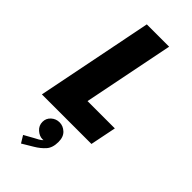

<svg xmlns="http://www.w3.org/2000/svg" viewBox="-313 -775 1117 1117"><g transform="rotate(45 246.0 -216.0)"><path d="M16.1 0 159.7 -719.7H343.3L231.4 -160.2H456.1L423.8 0ZM132.3 288.1 105.5 244.1 166 210.4Q172.9 206.5 188 198.7Q203.1 190.9 215.8 177Q228.5 163.1 228 142.1H238.3Q242.2 152.8 234.1 167.5Q226.1 182.1 203.1 182.1Q177.7 182.1 154.5 161.6Q131.3 141.1 131.3 110.4Q131.3 81.1 153.1 61.5Q174.8 42 204.1 42Q233.4 42 256.8 63.7Q280.3 85.4 280.3 127.4Q280.3 175.3 256.6 201.7Q232.9 228 199.2 248Z"/></g></svg>

Font: Reddit Sans Black
Style: Italic
Weight: 900
Italic angle: -11.25°
Designer: Stephen Hutchings
Version: Version 1.013